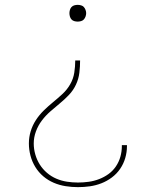

<svg xmlns="http://www.w3.org/2000/svg" viewBox="-20 -548 640 791"><path d="M300 -459Q293 -459 286 -461Q279 -463 274.5 -468Q270 -473 268 -480Q266 -487 266 -494Q266 -500 268 -507Q270 -514 274.5 -519Q279 -524 286 -526Q293 -528 300 -528Q307 -528 314 -526Q321 -524 325.5 -519Q330 -514 332.5 -507Q335 -500 335 -494Q335 -487 332.5 -480Q330 -473 325.5 -468Q321 -463 314 -461Q307 -459 300 -459ZM301 223Q276 223 250.5 219Q225 215 201.5 205Q178 195 158.5 178.5Q139 162 125.5 140Q112 118 105.5 93Q99 68 99 43Q99 17 106.5 -7.5Q114 -32 128 -53.5Q142 -75 160.5 -93Q179 -111 198.5 -127Q218 -143 237 -160.5Q256 -178 269 -200.5Q282 -223 286 -248.5Q290 -274 290 -299H310Q310 -274 307 -248.5Q304 -223 293 -199.5Q282 -176 264.5 -157.5Q247 -139 227 -122.5Q207 -106 187.5 -89Q168 -72 152.5 -51.5Q137 -31 128 -6.5Q119 18 119 43Q119 66 125.5 88.5Q132 111 144 130Q156 149 173.5 164Q191 179 212 188Q233 197 255.5 200.5Q278 204 301 204Q323 204 345 201Q367 198 388 190Q409 182 427 169Q445 156 457.5 137.5Q470 119 476 97.5Q482 76 482 54V50H503V55Q503 79 496 103Q489 127 475 147.5Q461 168 441 183Q421 198 398 207Q375 216 350.5 219.5Q326 223 301 223Z"/></svg>

Font: Iosevka Aile Thin
Style: Regular
Weight: 100
Designer: Belleve Invis
Foundry: Belleve Invis
Version: Version 31.1.0; ttfautohint (v1.8.4)